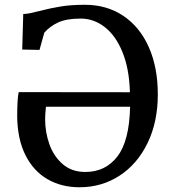

<svg xmlns="http://www.w3.org/2000/svg" viewBox="-20 -771 711 802"><path d="M58.1 -386.2 522.5 -385.7V-389.6Q519.5 -485.4 491.2 -554.2Q462.9 -623 417.2 -658.2Q371.6 -693.4 316.9 -693.4Q257.8 -693.4 222.9 -677.2Q188 -661.1 165 -634.3L145 -562.5L72.8 -564L77.1 -712.4Q90.8 -712.9 105.5 -715.8Q120.1 -718.8 144.5 -725.1Q192.4 -737.3 234.6 -744.1Q276.9 -751 335 -751Q426.3 -751 495.1 -704.8Q564 -658.7 601.6 -574Q639.2 -489.3 639.2 -376.5Q639.2 -261.7 596.4 -173.6Q553.7 -85.4 479.2 -37.1Q404.8 11.2 312 11.2Q236.3 11.2 178 -22.7Q119.6 -56.6 86.4 -122.8Q53.2 -189 51.8 -282.7Q51.8 -357.9 58.1 -386.2ZM171.9 -325.2Q168.5 -293.5 168.5 -272.5Q168.5 -219.2 186.3 -168.7Q204.1 -118.2 241.9 -85.4Q279.8 -52.7 336.4 -52.7Q420.9 -52.7 470.7 -117.9Q520.5 -183.1 523.4 -325.2Z"/></svg>

Font: Merriweather
Style: Regular
Weight: 400
Designer: Eben Sorkin
Foundry: Eben Sorkin
Version: Version 1.584; ttfautohint (v1.6)